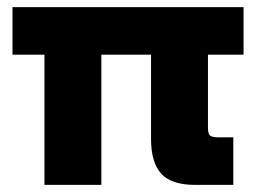

<svg xmlns="http://www.w3.org/2000/svg" viewBox="-20 -520 720 540"><path d="M528.8 0Q461.9 0 433.3 -31.7Q404.8 -63.5 404.8 -128.9V-366.2H265.1V0H105V-366.2H15.1V-500H665V-366.2H564.9V-161.1Q564.9 -144 570.6 -138.9Q576.2 -133.8 594.2 -133.8H636.2V0Z"/></svg>

Font: TASA Orbiter Display Black
Style: Regular
Weight: 900
Designer: Weizhong Zhang
Version: Version 1.000;Glyphs 3.1.2 (3151)